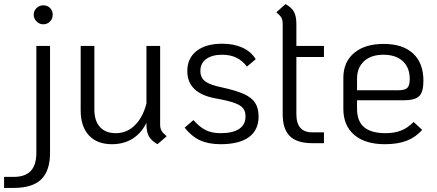

<svg xmlns="http://www.w3.org/2000/svg" viewBox="-75 -695 2138 940"><path d="M90 -623Q90 -642 104 -655.5Q118 -669 137 -669Q157 -669 170 -656Q183 -643 183 -623Q183 -603 169.5 -589.5Q156 -576 137 -576Q118 -576 104 -590Q90 -604 90 -623ZM-55 171H-8Q48 171 75.5 142Q103 113 103 53V-470H170V53Q170 141 127 183Q84 225 -8 225H-55Z M741 -28 696 11Q666 -6 654 -27.5Q642 -49 642 -87V-94Q617 -43 574 -16Q531 11 473 11Q400 11 360 -32.5Q320 -76 320 -155V-470H387V-159Q387 -103 414.5 -73Q442 -43 492 -43Q546 -43 585.5 -82Q625 -121 642 -189V-470H709V-85Q709 -67 715.5 -55.5Q722 -44 741 -28Z M829 -70 872 -107Q903 -72 933 -57.5Q963 -43 1005 -43Q1065 -43 1096 -64Q1127 -85 1127 -125Q1127 -150 1115 -165Q1103 -180 1073 -191Q1043 -202 982 -213Q842 -238 842 -347Q842 -410 887.5 -445.5Q933 -481 1013 -481Q1070 -481 1112.5 -461.5Q1155 -442 1177 -405L1134 -369Q1111 -399 1081.5 -413Q1052 -427 1013 -427Q963 -427 934.5 -406Q906 -385 906 -348Q906 -315 929.5 -297Q953 -279 1012 -267Q1081 -252 1119.5 -234.5Q1158 -217 1174.5 -191Q1191 -165 1191 -125Q1191 -58 1143.5 -23.5Q1096 11 1005 11Q946 11 904.5 -8Q863 -27 829 -70Z M1376 -416V-136Q1376 -47 1454 -47H1511V6H1454Q1379 6 1344 -28.5Q1309 -63 1309 -136V-579Q1309 -597 1302.5 -608.5Q1296 -620 1278 -635L1323 -675Q1353 -658 1364.5 -636.5Q1376 -615 1376 -577V-470H1511V-416Z M1950 -98 1992 -59Q1960 -23 1916 -6Q1872 11 1809 11Q1713 11 1659.5 -34.5Q1606 -80 1606 -162V-314Q1606 -391 1658.5 -435.5Q1711 -480 1803 -480Q1897 -480 1947.5 -433Q1998 -386 1998 -300Q1998 -245 1977.5 -224.5Q1957 -204 1901 -204H1673V-162Q1673 -102 1707.5 -72.5Q1742 -43 1813 -43Q1856 -43 1889 -56Q1922 -69 1950 -98ZM1673 -310V-253H1873Q1907 -253 1919 -264.5Q1931 -276 1931 -308Q1931 -364 1897 -395.5Q1863 -427 1802 -427Q1742 -427 1707.5 -395.5Q1673 -364 1673 -310Z"/></svg>

Font: KoHo
Style: Regular
Weight: 400
Version: Version 1.000; ttfautohint (v1.6)